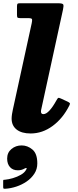

<svg xmlns="http://www.w3.org/2000/svg" viewBox="-72 -800 482 1181"><path d="M315.5 -741 183 -133Q180 -122.5 180 -113.5Q180 -98 195 -98Q212 -98 232.5 -120.2Q253 -142.5 274.5 -181.5Q281 -193.5 285 -197Q289 -200.5 302.5 -194L343.5 -175Q354.5 -169.5 357.2 -165.8Q360 -162 354.5 -151Q315 -72 252 -25.5Q189 21 116.5 21Q61 21 30.2 -3.2Q-0.5 -27.5 -0.5 -70.5Q-0.5 -82 1.8 -97.8Q4 -113.5 7 -125.5L123 -657Q126.5 -673.5 125.2 -681Q124 -688.5 102 -688.5H54.5Q41 -688.5 36.8 -691.2Q32.5 -694 32.5 -707.5V-760.5Q32.5 -772.5 35.5 -776.2Q38.5 -780 50.5 -780H284Q314 -780 317.2 -772Q320.5 -764 315.5 -741ZM-28 175.5Q-28 138.5 -1.5 116.5Q25 94.5 61 94.5Q97.5 94.5 127.5 119.8Q157.5 145 157.5 205Q157.5 240.5 139.2 268.5Q121 296.5 91.8 316.5Q62.5 336.5 28.2 347.8Q-6 359 -39 361Q-48 361.5 -50.2 359.8Q-52.5 358 -52.5 349V313.5Q-52.5 306.5 -49.8 306.2Q-47 306 -41 305.5Q-19.5 303.5 7.2 295.8Q34 288 56.5 275Q79 262 88.5 244.5Q95 235 90.5 233.8Q86 232.5 78.5 237Q71 241.5 60.8 244.5Q50.5 247.5 37.5 247.5Q7 247.5 -10.5 228Q-28 208.5 -28 175.5Z"/></svg>

Font: Besley* Heavy
Style: Italic
Weight: 800
Italic angle: -13°
Designer: Owen Earl
Foundry: indestructible type*
Version: Version 3.000; ttfautohint (v1.8.3)